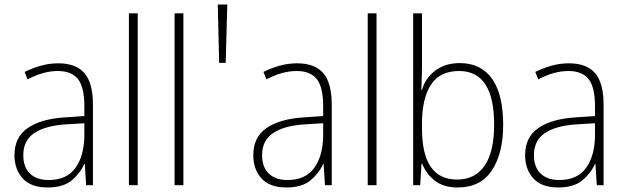

<svg xmlns="http://www.w3.org/2000/svg" viewBox="-20 -819 2766 849"><path d="M238 -539Q316 -539 353.5 -495.5Q391 -452 391 -355V0H361L355 -94H353Q334 -52 296.5 -21Q259 10 190 10Q117 10 80.5 -30Q44 -70 44 -133Q44 -212 102 -252.5Q160 -293 267 -300L353 -306V-349Q353 -434 324.5 -469.5Q296 -505 236 -505Q204 -505 171 -496Q138 -487 102 -468L89 -501Q123 -518 160.5 -528.5Q198 -539 238 -539ZM270 -269Q180 -263 131.5 -230.5Q83 -198 83 -133Q83 -80 112.5 -51.5Q142 -23 195 -23Q275 -23 313.5 -76.5Q352 -130 353 -219V-274Z M589 0H550V-760H589Z M791 0H752V-760H791Z M985 -799 978 -541H949L943 -799Z M1294 -539Q1372 -539 1409.5 -495.5Q1447 -452 1447 -355V0H1417L1411 -94H1409Q1390 -52 1352.5 -21Q1315 10 1246 10Q1173 10 1136.5 -30Q1100 -70 1100 -133Q1100 -212 1158 -252.5Q1216 -293 1323 -300L1409 -306V-349Q1409 -434 1380.5 -469.5Q1352 -505 1292 -505Q1260 -505 1227 -496Q1194 -487 1158 -468L1145 -501Q1179 -518 1216.5 -528.5Q1254 -539 1294 -539ZM1326 -269Q1236 -263 1187.5 -230.5Q1139 -198 1139 -133Q1139 -80 1168.5 -51.5Q1198 -23 1251 -23Q1331 -23 1369.5 -76.5Q1408 -130 1409 -219V-274Z M1645 0H1606V-760H1645Z M1846 -520Q1846 -497 1845 -469.5Q1844 -442 1843 -422H1846Q1861 -474 1905 -507Q1949 -540 2013 -540Q2107 -540 2156 -470.5Q2205 -401 2205 -267Q2205 -141 2155 -65.5Q2105 10 2004 10Q1942 10 1903.5 -19.5Q1865 -49 1847 -95H1844L1838 0H1807V-760H1846ZM2010 -505Q1924 -505 1885 -443.5Q1846 -382 1846 -274V-251Q1846 -25 2001 -25Q2081 -25 2123 -86.5Q2165 -148 2165 -268Q2165 -505 2010 -505Z M2496 -539Q2574 -539 2611.5 -495.5Q2649 -452 2649 -355V0H2619L2613 -94H2611Q2592 -52 2554.5 -21Q2517 10 2448 10Q2375 10 2338.5 -30Q2302 -70 2302 -133Q2302 -212 2360 -252.5Q2418 -293 2525 -300L2611 -306V-349Q2611 -434 2582.5 -469.5Q2554 -505 2494 -505Q2462 -505 2429 -496Q2396 -487 2360 -468L2347 -501Q2381 -518 2418.5 -528.5Q2456 -539 2496 -539ZM2528 -269Q2438 -263 2389.5 -230.5Q2341 -198 2341 -133Q2341 -80 2370.5 -51.5Q2400 -23 2453 -23Q2533 -23 2571.5 -76.5Q2610 -130 2611 -219V-274Z"/></svg>

Font: Noto Sans Sinhala SemiCondensed ExtraLight
Style: Regular
Weight: 200
Width: 4
Designer: Jelle Bosma - Monotype Design Team
Foundry: Monotype Imaging Inc.
Version: Version 2.006; ttfautohint (v1.8.4.7-5d5b)